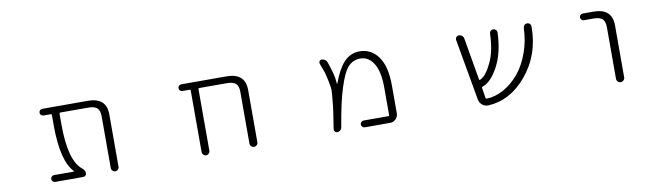

<svg xmlns="http://www.w3.org/2000/svg" viewBox="-35 -966 4571 1354"><g transform="rotate(-10 2250.0 -289.0)"><path d="M736.3 -48.8Q736.3 -38.1 728 -29.8Q719.7 -21.5 708.5 -21.5Q697.3 -21.5 689 -29.8Q680.7 -38.1 680.7 -48.8V-420.9Q680.7 -461.9 661.6 -479.5Q642.6 -497.1 595.7 -497.1H399.4Q391.6 -497.1 391.6 -490.2V-411.1Q391.6 -151.4 482.4 -81.1Q502 -65.4 502 -44.9Q502 -35.2 495.1 -28.3Q488.3 -21.5 478.5 -21.5H278.3Q268.6 -21.5 261.2 -28.8Q253.9 -36.1 253.9 -45.9Q253.9 -55.7 261.2 -63Q268.6 -70.3 278.3 -70.3H417Q419.9 -70.3 420.4 -72.3Q420.9 -74.2 419.9 -75.2Q337.9 -161.1 336.9 -411.1V-490.2Q336.9 -497.1 329.1 -497.1H278.3Q267.6 -497.1 260.7 -503.9Q253.9 -510.7 253.9 -521Q253.9 -531.2 260.7 -538.1Q267.6 -544.9 278.3 -544.9H603.5Q736.3 -544.9 736.3 -424.8Z M1673.8 -420.9Q1673.8 -461.9 1654.8 -479.5Q1635.7 -497.1 1588.9 -497.1H1394.5Q1386.7 -497.1 1386.7 -490.2V-48.8Q1386.7 -38.1 1378.4 -29.8Q1370.1 -21.5 1358.9 -21.5Q1347.7 -21.5 1339.4 -29.8Q1331.1 -38.1 1331.1 -48.8V-490.2Q1331.1 -497.1 1324.2 -497.1H1273.4Q1262.7 -497.1 1255.9 -503.9Q1249 -510.7 1249 -521Q1249 -531.2 1255.9 -538.1Q1262.7 -544.9 1273.4 -544.9H1596.7Q1729.5 -544.9 1730.5 -424.8V-49.8Q1730.5 -38.1 1722.2 -29.8Q1713.9 -21.5 1702.1 -21.5Q1690.4 -21.5 1682.1 -29.8Q1673.8 -38.1 1673.8 -49.8Z M2495.1 -21.5Q2485.4 -21.5 2478 -28.8Q2470.7 -36.1 2470.7 -45.9Q2470.7 -55.7 2478 -63Q2485.4 -70.3 2495.1 -70.3H2671.9Q2678.7 -70.3 2678.7 -78.1V-275.4Q2678.7 -386.7 2643.1 -445.8Q2607.4 -504.9 2546.9 -504.9Q2496.1 -504.9 2460.9 -468.3Q2425.8 -431.6 2392.6 -325.2Q2360.4 -226.6 2331.1 -48.8Q2329.1 -37.1 2319.8 -29.3Q2310.5 -21.5 2298.8 -21.5Q2288.1 -21.5 2281.2 -29.8Q2274.4 -38.1 2276.4 -48.8Q2289.1 -127.9 2293.9 -161.1Q2299.8 -199.2 2304.7 -254.9Q2309.6 -305.7 2309.6 -323.2Q2309.6 -339.8 2299.8 -386.7Q2291 -430.7 2283.2 -455.1Q2276.4 -473.6 2259.8 -518.6Q2258.8 -522.5 2258.8 -525.4Q2258.8 -531.2 2261.7 -536.1Q2267.6 -544.9 2278.3 -544.9Q2291 -544.9 2301.8 -537.6Q2312.5 -530.3 2316.4 -518.6Q2335.9 -462.9 2344.7 -426.8Q2352.5 -394.5 2354.5 -358.4Q2354.5 -357.4 2355.5 -357.4Q2356.4 -357.4 2357.4 -358.4Q2392.6 -455.1 2435.5 -502.9Q2483.4 -555.7 2550.8 -555.7Q2633.8 -555.7 2684.1 -485.8Q2734.4 -416 2734.4 -278.3V-79.1Q2734.4 -55.7 2717.3 -38.6Q2700.2 -21.5 2676.8 -21.5Z M3768.6 -537.1Q3776.4 -529.3 3776.4 -518.6Q3776.4 -313.5 3653.3 -168Q3538.1 -31.2 3380.9 -22.5Q3378.9 -22.5 3377 -22.5Q3354.5 -22.5 3336.9 -37.1Q3317.4 -52.7 3313.5 -78.1L3236.3 -515.6Q3234.4 -527.3 3241.7 -536.1Q3249 -544.9 3260.7 -544.9Q3273.4 -544.9 3283.2 -536.6Q3293 -528.3 3294.9 -515.6L3346.7 -214.8Q3347.7 -208 3354.5 -210.9Q3397.5 -229.5 3436.5 -312.5Q3475.6 -392.6 3479.5 -518.6Q3479.5 -529.3 3487.3 -537.1Q3495.1 -544.9 3506.3 -544.9Q3517.6 -544.9 3525.4 -537.1Q3533.2 -529.3 3533.2 -518.6Q3528.3 -377 3478.5 -281.2Q3426.8 -181.6 3363.3 -160.2Q3356.4 -158.2 3357.4 -151.4L3369.1 -78.1Q3370.1 -71.3 3377 -71.3Q3437.5 -73.2 3497.1 -105.5Q3559.6 -139.6 3609.4 -199.2Q3659.2 -258.8 3690.4 -348.6Q3717.8 -426.8 3720.7 -517.6Q3721.7 -529.3 3729.5 -537.1Q3737.3 -544.9 3749 -544.9Q3760.7 -544.9 3768.6 -537.1Z M4148.4 -497.1Q4137.7 -497.1 4130.9 -503.9Q4124 -510.7 4124 -521Q4124 -531.2 4130.9 -538.1Q4137.7 -544.9 4148.4 -544.9H4224.6Q4356.4 -544.9 4357.4 -424.8V-50.8Q4357.4 -39.1 4348.6 -30.3Q4339.8 -21.5 4328.1 -21.5Q4316.4 -21.5 4307.6 -30.3Q4298.8 -39.1 4298.8 -50.8V-420.9Q4298.8 -461.9 4279.8 -479.5Q4260.7 -497.1 4214.8 -497.1Z"/></g></svg>

Font: Rounded Mgen+ 1m light
Style: Regular
Weight: 200
Designer: [Source Han Sans]
Ryoko NISHIZUKA  (kana & ideographs); Paul D. Hunt (Latin, Greek & Cyrillic); Wenlong ZHANG  (bopomofo
Version: Version 1.059.20150602